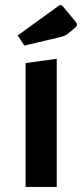

<svg xmlns="http://www.w3.org/2000/svg" viewBox="-20 -738 325 758"><path d="M204 -506V0H81V-489ZM50 -598 210 -714Q215 -718 219 -718Q224 -718 229 -712L277 -654Q284 -646 284 -641Q284 -635 276 -628L247 -604Q238 -597 224 -593L76 -558Z"/></svg>

Font: Changa Medium
Style: Regular
Weight: 500
Designer: Eduardo Rodriguez Tunni
Foundry: Eduardo Rodriguez Tunni
Version: Version 2.002; ttfautohint (v1.5) -l 8 -r 50 -G 150 -x 14 -H